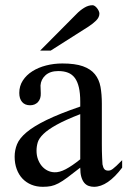

<svg xmlns="http://www.w3.org/2000/svg" viewBox="-20 -701 484 729"><path d="M443.8 -64.5Q388.7 8.3 336.9 8.3Q326.2 8.3 316.7 4.9Q307.1 1.5 300 -6.8Q293 -15.1 288.8 -29.1Q284.7 -43 284.7 -64.5Q255.4 -41.5 236.1 -27.1Q216.8 -12.7 201.9 -4.9Q187 2.9 173.6 5.6Q160.2 8.3 142.6 8.3Q118.7 8.3 99.1 0.2Q79.6 -7.8 65.4 -22.7Q51.3 -37.6 43.5 -58.8Q35.6 -80.1 35.6 -106Q35.6 -130.9 44.7 -153.3Q53.7 -175.8 80.6 -198.5Q107.4 -221.2 156.2 -245.1Q205.1 -269 284.7 -296.4V-314.9Q284.7 -347.2 279.5 -369.1Q274.4 -391.1 264.2 -405Q253.9 -418.9 238.3 -425Q222.7 -431.2 201.2 -431.2Q170.4 -431.2 152.8 -415.3Q135.3 -399.4 133.8 -376.5L134.8 -347.2Q135.7 -326.2 124.3 -313.7Q112.8 -301.3 94.2 -301.3Q74.7 -301.3 64 -313.7Q53.2 -326.2 53.2 -348.1Q53.2 -374.5 66.7 -395.3Q80.1 -416 102.8 -430.4Q125.5 -444.8 155 -452.4Q184.6 -460 216.8 -460Q265.1 -460 294.7 -449.5Q324.2 -439 340.3 -419.2Q356.4 -399.4 361.6 -371.1Q366.7 -342.8 366.7 -307.6V-155.3Q366.7 -124 367.7 -104Q368.7 -84 369.1 -77.1Q371.6 -64 376.5 -58.6Q381.3 -53.2 390.6 -53.2Q395 -53.2 398.9 -54.4Q402.8 -55.7 408.2 -59.6Q413.6 -63.5 421.9 -71.3Q430.2 -79.1 443.8 -92.8ZM284.7 -267.6Q228 -245.6 195.1 -227.3Q162.1 -209 145 -192.4Q127.9 -175.8 123.3 -160.4Q118.7 -145 118.7 -128.9Q118.7 -111.3 124 -96.7Q129.4 -82 138.4 -71Q147.5 -60.1 159.9 -53.7Q172.4 -47.4 186.5 -46.9Q205.6 -45.9 229.7 -58.6Q253.9 -71.3 284.7 -96.2ZM357.4 -649.4Q357.4 -635.3 345 -623Q332.5 -610.8 316.9 -600.6L172.4 -508.8H132.3L271 -648.4Q283.7 -661.6 299.6 -671.4Q315.4 -681.2 331.5 -681.2Q335.4 -681.2 339.8 -678.2Q344.2 -675.3 348.1 -670.4Q352.1 -665.5 354.7 -659.9Q357.4 -654.3 357.4 -649.4Z"/></svg>

Font: Doulos SIL Eur
Style: Regular
Weight: 400
Designer: Walt Agee, Victor Gaultney, Peter Martin, Debbi Hosken, Becca Hirsbrunner
Foundry: SIL International
Version: Version 5.000